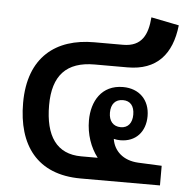

<svg xmlns="http://www.w3.org/2000/svg" viewBox="-48 -674 719 721"><g transform="rotate(5 311.5 -313.0)"><path d="M282 0H581V-74L492 -78C435 -81 400 -114 393 -159C401 -157 409 -156 418 -156C476 -156 512 -196 512 -255C512 -316 472 -356 411 -356C330 -356 294 -292 294 -220C294 -168 311 -119 339 -83H277C184 -83 140 -148 140 -264C140 -376 191 -431 297 -431H421C531 -431 587 -495 599 -605L494 -626C489 -561 468 -514 397 -514H288C145 -514 42 -438 42 -264C42 -106 117 0 282 0ZM415 -205C386 -205 370 -225 370 -256C370 -288 386 -307 415 -307C443 -307 458 -288 458 -256C458 -225 443 -205 415 -205Z"/></g></svg>

Font: Noto Sans Thai Looped SemiCondensed Medium
Style: Regular
Weight: 500
Width: 4
Designer: Sasikarn Vongin, Ben Mitchell
Foundry: The Fontpad Ltd
Version: Version 1.001